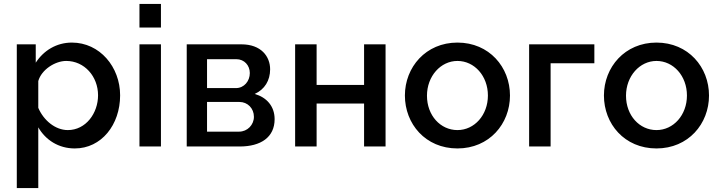

<svg xmlns="http://www.w3.org/2000/svg" viewBox="-20 -750 3682 983"><path d="M176 -98C213 -34 279 10 363 10C499 10 595 -111 595 -262C595 -407 491 -532 348 -532C269 -532 203 -491 163 -429V-523H66V213H176ZM482 -262C482 -171 420 -84 327 -84C263 -84 203 -134 176 -198V-335C192 -393 262 -438 319 -438C412 -438 482 -359 482 -262Z M694 -609H804V-730H694ZM694 0H804V-523H694Z M936 0H1207C1315 0 1386 -47 1386 -140C1386 -207 1344 -252 1284 -269C1335 -292 1363 -338 1363 -395C1363 -461 1317 -523 1216 -523H936ZM1040 -299V-447H1190C1231 -447 1259 -415 1259 -376C1259 -335 1230 -299 1188 -299ZM1040 -76V-228H1206C1248 -228 1280 -195 1280 -152C1280 -111 1247 -76 1204 -76Z M1491 0H1601V-220H1844V0H1954V-523H1844V-315H1601V-523H1491Z M2053 -261C2053 -116 2158 10 2322 10C2485 10 2591 -116 2591 -261C2591 -406 2485 -532 2322 -532C2160 -532 2053 -406 2053 -261ZM2322 -84C2235 -84 2166 -159 2166 -260C2166 -360 2236 -438 2322 -438C2409 -438 2478 -361 2478 -261C2478 -161 2409 -84 2322 -84Z M2689 0H2799V-426H3023V-523H2689Z M3072 -261C3072 -116 3177 10 3341 10C3504 10 3610 -116 3610 -261C3610 -406 3504 -532 3341 -532C3179 -532 3072 -406 3072 -261ZM3341 -84C3254 -84 3185 -159 3185 -260C3185 -360 3255 -438 3341 -438C3428 -438 3497 -361 3497 -261C3497 -161 3428 -84 3341 -84Z"/></svg>

Font: FIGSv2-sans-serif SemiBold
Style: Regular
Weight: 600
Designer: Matt McInerney, Pablo Impallari, Rodrigo Fuenzalida,Mirko Velimirovic
Foundry: Matt McInerney, Pablo Impallari, Rodrigo Fuenzalida
Version: Version 4.021;hotconv 1.0.109;makeotfexe 2.5.65596